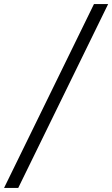

<svg xmlns="http://www.w3.org/2000/svg" viewBox="-24 -785 554 948"><path d="M510 -765H440L-4 143H66Z"/></svg>

Font: Roboto Serif Light
Style: Regular
Weight: 300
Designer: Greg Gazdowicz
Foundry: Commercial Type
Version: Version 1.008